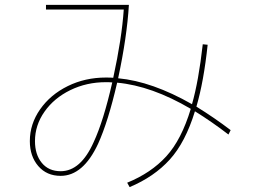

<svg xmlns="http://www.w3.org/2000/svg" viewBox="-20 -755 1040 785"><path d="M914 -205Q845 -258 777 -300Q738 -173 674 -102.5Q610 -32 510 10L500 -8Q598 -48 660 -116Q722 -184 760 -310Q600 -404 459 -417Q422 -257 381 -167Q320 -36 228 -36Q171 -36 136.5 -76Q102 -116 102 -178Q102 -248 144 -308Q186 -368 257 -403Q328 -438 413 -438Q433 -438 443 -437Q478 -598 486 -716H168V-735H507Q499 -603 463 -435Q602 -422 765 -329Q792 -423 809 -574L829 -572Q813 -421 783 -319Q856 -274 923 -223ZM439 -418Q430 -419 413 -419Q334 -419 267.5 -386.5Q201 -354 162 -298.5Q123 -243 123 -178Q123 -123 151 -89Q179 -55 228 -55Q310 -55 363 -174Q403 -260 439 -418Z"/></svg>

Font: IBM Plex Sans JP Thin
Style: Regular
Weight: 100
Designer: Mike Abbink; Paul van der Laan; Pieter van Rosmalen; Wujin Sim; Yejin Wi; Jinhee Kim; Boomi Park; Yona Kim; Kichan Ma
Foundry: Sandoll Inc.
Version: Version 1.001